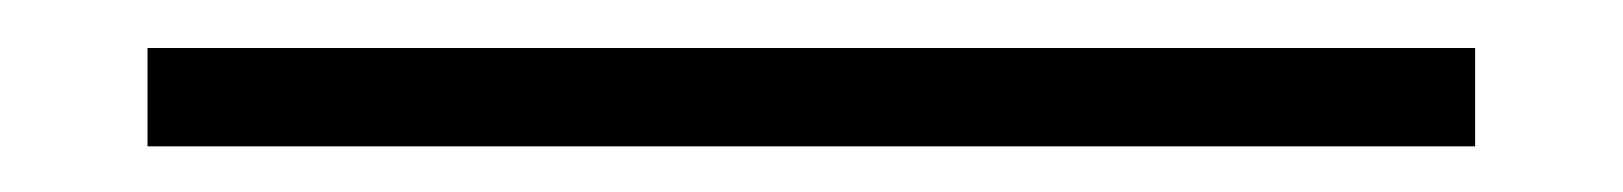

<svg xmlns="http://www.w3.org/2000/svg" viewBox="-20 106 693 82"><path d="M43 168.5V126.5H610V168.5Z"/></svg>

Font: Russolo 10pt ExtraLight
Style: Regular
Weight: 200
Designer: Micah Stupak-Hahn
Version: Version 1.000